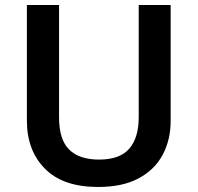

<svg xmlns="http://www.w3.org/2000/svg" viewBox="-20 -734 787 764"><path d="M659 -252Q659 -178 627.5 -118.5Q596 -59 532 -24.5Q468 10 370 10Q231 10 159 -62.5Q87 -135 87 -254V-714H215V-267Q215 -179 255 -139Q295 -99 374 -99Q457 -99 494.5 -142.5Q532 -186 532 -268V-714H659Z"/></svg>

Font: Noto Sans Gurmukhi UI SemiBold
Style: Regular
Weight: 600
Designer: Jelle Bosma - Monotype Design Team
Foundry: Monotype Imaging Inc.
Version: Version 2.004; ttfautohint (v1.8.4.7-5d5b)